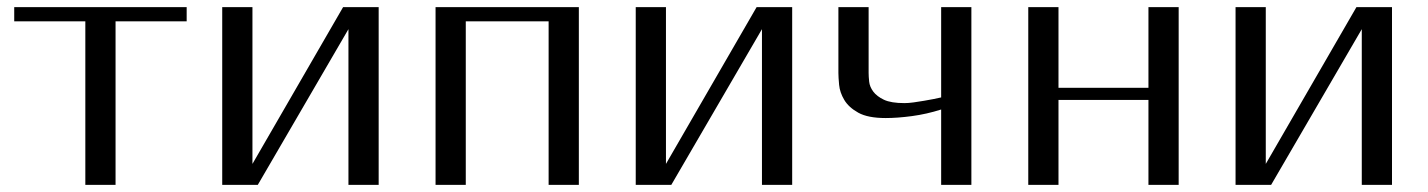

<svg xmlns="http://www.w3.org/2000/svg" viewBox="-20 -520 4015 540"><path d="M220 0H305V-460H505V-500H20V-460H220Z M690 -59V-500H605V0H705L960 -438V0H1045V-500H945Z M1290 -460H1523V0H1608V-500H1205V0H1290Z M1853 -59V-500H1768V0H1868L2123 -438V0H2208V-500H2108Z M2627 -246Q2619 -244 2606 -241.5Q2593 -239 2578.5 -236.5Q2564 -234 2549.5 -232Q2535 -230 2524 -230Q2486 -230 2466 -239.5Q2446 -249 2436 -262.5Q2426 -276 2424.5 -290.5Q2423 -305 2423 -315V-500H2338V-315Q2338 -303 2340 -281.5Q2342 -260 2354.5 -239Q2367 -218 2394 -203Q2421 -188 2471 -188Q2504 -188 2545 -193.5Q2586 -199 2627 -212V0H2712V-500H2627Z M2957 -239H3210V0H3295V-500H3210V-273H2957V-500H2872V0H2957Z M3540 -59V-500H3455V0H3555L3810 -438V0H3895V-500H3795Z"/></svg>

Font: Tenor Sans
Style: Regular
Weight: 400
Designer: Denis Masharov
Foundry: Denis Masharov
Version: Version 1.1